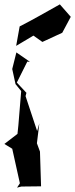

<svg xmlns="http://www.w3.org/2000/svg" viewBox="-26 -863 344 879"><path d="M168 -671 259 -713 298 -786 248 -843C187 -809 127 -774 64 -742L48 -653L127 -700ZM111 -580 49 -623 30 -547 45 -478 71 -446 58 -288 54 -250 -6 -204 30 -182 65 -24 52 -4 72 -9 162 -10 157 -169 143 -207 154 -298 144 -263 91 -423 95 -438 51 -485 99 -581Z"/></svg>

Font: Charger Distortion
Style: 2
Weight: 400
Designer: Jasper
Foundry: Cannot Into Space Fonts
Version: Version 0.98